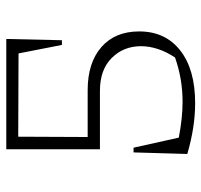

<svg xmlns="http://www.w3.org/2000/svg" viewBox="-35 -598 641 611"><g transform="rotate(-90 285.5 -292.5)"><path d="M263 8Q186 8 101 -17L106 -188H121L153 -44Q216 -32 267 -32Q340 -32 408 -56Q426 -83 435 -110.5Q444 -138 444 -164Q444 -220 406.5 -257.5Q369 -295 302 -295H116V-593H467L463 -416H448L421 -554L156 -555L155 -334H304Q391 -334 441 -290.5Q491 -247 491 -170Q491 -87 430.5 -39.5Q370 8 263 8Z"/></g></svg>

Font: Piazzolla SC ExtraLight
Style: Regular
Weight: 200
Designer: Juan Pablo del Peral
Foundry: Huerta Tipografica
Version: Version 1.330